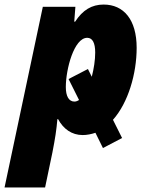

<svg xmlns="http://www.w3.org/2000/svg" viewBox="-68 -583 651 843"><path d="M-48 240H130L162 87C174 26 180 -13 184 -60H187C210 -17 247 10 295 10C314 10 333 6 351 0L384 67L468 23L428 -57C495 -132 532 -260 532 -373C532 -497 475 -563 387 -563C335 -563 295 -539 262 -488H258L263 -553H120ZM259 -137C234 -137 221 -161 221 -201C221 -279 257 -417 315 -417C338 -417 350 -395 350 -352C350 -319 344 -281 335 -246L318 -280L233 -236L279 -144C273 -140 266 -137 259 -137Z"/></svg>

Font: Noto Sans SemiCondensed Black
Style: Italic
Weight: 900
Width: 4
Italic angle: -12°
Designer: Monotype Design Team
Foundry: Monotype Imaging Inc.
Version: Version 2.013